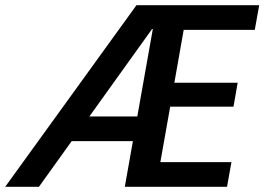

<svg xmlns="http://www.w3.org/2000/svg" viewBox="-54 -720 1019 740"><path d="M-34 0 472 -700H945L928 -605H654L618 -401H862L846 -309H602L564 -95H838L821 0H427L535 -608H532L96 0ZM136 -176 189 -271H529L537 -176Z"/></svg>

Font: DM Sans 36pt SemiBold
Style: Italic
Weight: 600
Italic angle: -10°
Designer: Colophon Foundry, Jonny Pinhorn
Foundry: Colophon Foundry
Version: Version 4.004;gftools[0.9.30]